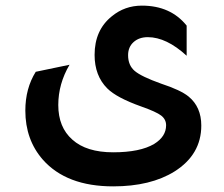

<svg xmlns="http://www.w3.org/2000/svg" viewBox="-20 -472 795 682"><path d="M643 -274Q571 -340 505 -340Q474 -340 454.5 -322.5Q435 -305 435 -276Q435 -240 458.5 -220Q482 -200 552 -175Q622 -152 650 -129Q695 -92 695 -26Q695 77 600 137Q515 190 382 190Q216 190 132 95Q70 24 70 -79Q70 -158 107 -217L227 -242Q187 -174 187 -99Q187 -20 237 24Q287 69 382 69Q478 69 528 39Q570 13 570 -27Q570 -48 552.5 -61.5Q535 -75 481 -94Q394 -125 361 -158Q316 -203 316 -277Q316 -365 377 -414Q423 -452 484 -452Q586 -452 643 -381Z"/></svg>

Font: Tajawal
Style: Bold
Weight: 700
Designer: Boutros Fonts
Foundry: Created by Boutros International 2017
Version: Version 1.700